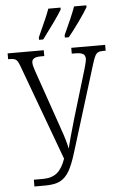

<svg xmlns="http://www.w3.org/2000/svg" viewBox="-61 -973 641 1016"><g transform="rotate(-5 259.0 -465.5)"><path d="M80 -36H129Q175 -36 203 -58.5Q231 -81 249 -133L65 -632Q54 -664 44.5 -673.5Q35 -683 9 -683H0V-714H192V-683H175Q148 -683 137 -675.5Q126 -668 126 -654Q126 -642 131 -627Q136 -612 137 -608L241 -308Q244 -301 248 -287Q269 -230 278 -184Q289 -230 321 -340L398 -596Q400 -604 405 -622Q410 -640 410 -650Q410 -668 397.5 -675.5Q385 -683 356 -683H338V-714H518V-683H504Q487 -683 477.5 -678Q468 -673 461.5 -660.5Q455 -648 446 -619L305 -163Q285 -97 265 -63Q245 -29 216 -14.5Q187 0 137 0H80ZM172 -784Q178 -796 180 -802Q222 -893 235 -931H300V-921Q286 -897 254.5 -853Q223 -809 194 -771H172ZM309 -784Q352 -876 372 -931H437V-921Q422 -895 390 -850Q358 -805 330 -771H309Z"/></g></svg>

Font: Noto Serif CondLight
Style: Regular
Weight: 300
Width: 3
Designer: Monotype Design Team
Foundry: Monotype Imaging Inc.
Version: Version 1.001